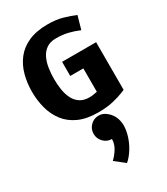

<svg xmlns="http://www.w3.org/2000/svg" viewBox="-256 -784 1125 1295"><g transform="rotate(-30 306.5 -137.0)"><path d="M297 -408H562V-37Q562 -37 534 -25.5Q506 -14 456.5 -2Q407 10 339 10Q250 10 188.5 -18Q127 -46 90 -94.5Q53 -143 36.5 -205Q20 -267 20 -334Q20 -402 36.5 -463.5Q53 -525 90 -573Q127 -621 188.5 -648.5Q250 -676 339 -676Q405 -676 456 -661Q507 -646 545 -630L516 -528Q471 -547 430 -556.5Q389 -566 339 -566Q294 -566 265 -545.5Q236 -525 220 -491Q204 -457 198 -416Q192 -375 192 -334Q192 -293 198 -253Q204 -213 220 -180Q236 -147 265 -127.5Q294 -108 339 -108Q355 -108 369.5 -110.5Q384 -113 399 -116V-298H297ZM328 211Q291 211 264.5 184Q238 157 238 120Q238 82 264.5 55.5Q291 29 328 29Q363 29 389 53V52Q422 80 434 116.5Q446 153 441.5 193.5Q437 234 421.5 274Q406 314 383 347.5Q360 381 335 402L259 342Q285 318 306.5 283.5Q328 249 328 211Z"/></g></svg>

Font: Epunda Sans ExtraBold
Style: Regular
Weight: 800
Designer: Simon Atzbach
Foundry: typofactur
Version: Version 2.204; ttfautohint (v1.8.4.7-5d5b)